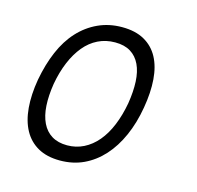

<svg xmlns="http://www.w3.org/2000/svg" viewBox="-88 -652 776 755"><g transform="rotate(15 300.0 -275.0)"><path d="M218 10Q165 10 128.5 -10.5Q92 -31 71.5 -68.5Q51 -106 46.5 -158.5Q42 -211 53 -275Q65 -340 87.5 -392.5Q110 -445 144 -482Q178 -519 222.5 -539.5Q267 -560 320 -560Q374 -560 410.5 -539.5Q447 -519 467 -482Q487 -445 491 -393Q495 -341 484 -277Q473 -212 449.5 -159Q426 -106 392 -68.5Q358 -31 314.5 -10.5Q271 10 218 10ZM230 -55Q266 -55 297 -70.5Q328 -86 352.5 -115Q377 -144 394 -185.5Q411 -227 420 -277Q428 -327 426 -367Q424 -407 410.5 -435.5Q397 -464 372 -479.5Q347 -495 309 -495Q271 -495 239.5 -479.5Q208 -464 184 -435Q160 -406 143 -365.5Q126 -325 117 -275Q109 -225 111.5 -184.5Q114 -144 128 -115Q142 -86 167.5 -70.5Q193 -55 230 -55Z"/></g></svg>

Font: Maple Mono ExtraLight
Style: Italic
Weight: 275
Italic angle: -10°
Monospace: yes
Designer: subframe7536
Version: Version 7.000